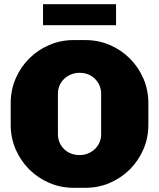

<svg xmlns="http://www.w3.org/2000/svg" viewBox="-20 -885 758 915"><path d="M331 10Q269 10 214.5 -13.5Q160 -37 119 -78Q78 -119 54.5 -173.5Q31 -228 31 -290V-394Q31 -456 54.5 -510.5Q78 -565 119 -606Q160 -647 214.5 -670.5Q269 -694 331 -694H387Q449 -694 503.5 -670.5Q558 -647 599 -606Q640 -565 663.5 -510.5Q687 -456 687 -394V-290Q687 -228 663.5 -173.5Q640 -119 599 -78Q558 -37 503.5 -13.5Q449 10 387 10ZM359 -146Q382 -146 400.5 -154Q419 -162 433 -175.5Q447 -189 454.5 -207Q462 -225 462 -246V-438Q462 -459 454.5 -477Q447 -495 433 -509Q419 -523 400.5 -530.5Q382 -538 359 -538Q337 -538 318 -530Q299 -522 285 -508.5Q271 -495 263.5 -477Q256 -459 256 -438V-246Q256 -225 263.5 -207Q271 -189 285 -175Q299 -161 318 -153.5Q337 -146 359 -146ZM185 -765V-865H533V-765Z"/></svg>

Font: Chivo Medium Black
Style: Regular
Weight: 900
Version: Version 2.002